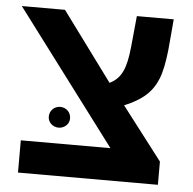

<svg xmlns="http://www.w3.org/2000/svg" viewBox="-47 -653 703 700"><g transform="rotate(5 304.5 -303.0)"><path d="M556 0V-85L408 -278C474 -305 509 -337 529 -387C539 -412 546 -447 551 -492L561 -606H426L415 -493C407 -413 391 -376 348 -355L163 -606H5L372 -118H44V0ZM138 -213C138 -192 156 -176 177 -176C198 -176 216 -192 216 -213C216 -236 198 -252 177 -252C156 -252 138 -236 138 -213Z"/></g></svg>

Font: Noto Sans Hebrew Droid
Style: Bold
Weight: 700
Designer: Monotype Design Team
Foundry: Monotype Imaging Inc.
Version: Version 1.100